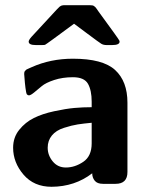

<svg xmlns="http://www.w3.org/2000/svg" viewBox="-20 -698 565 729"><path d="M29.8 -137.2Q29.8 -176.3 53 -205.1Q76.2 -233.9 108.6 -250Q141.1 -266.1 185.5 -275.6Q230 -285.2 262.5 -288.1Q294.9 -291 328.1 -291V-312Q328.1 -355 314 -379.9Q299.8 -404.8 256.8 -404.8Q217.8 -404.8 185.8 -394.3Q153.8 -383.8 138.4 -370.8Q123 -357.9 109.6 -346.9Q96.2 -335.9 89.8 -335.9L85.9 -336.9L82 -339.8Q79.1 -344.7 76.7 -364.3Q74.2 -383.8 73.2 -399.9L71.8 -417Q71.8 -421.9 72.5 -424.3Q73.2 -426.8 76.2 -429.9Q79.1 -433.1 80.6 -434.1Q82 -435.1 89.1 -438Q96.2 -440.9 100.1 -442.9Q171.9 -475.1 256.8 -475.1Q370.6 -475.1 417.2 -432.1Q463.9 -389.2 463.9 -308.1V-44.9Q463.9 0 418.9 0H371.1Q349.1 0 339.6 -12Q330.1 -23.9 330.1 -40Q264.2 10.7 175.8 11.2Q108.9 11.2 69.3 -34.9Q29.8 -81.1 29.8 -137.2ZM88.9 -540Q88.9 -545.9 99.4 -557.9Q109.9 -569.8 189.9 -655.8Q191.9 -657.7 195.1 -661.4Q198.2 -665 199.7 -666Q201.2 -667 203.1 -669.4Q205.1 -671.9 206.1 -672.4Q207 -672.9 209 -674.3Q210.9 -675.8 212.4 -676.3Q213.9 -676.8 216.6 -677.5Q219.2 -678.2 221.7 -678.2Q224.1 -678.2 227.1 -678.2H321.8Q327.6 -678.2 331.3 -677.5Q335 -676.8 337.9 -674.3Q340.8 -671.9 342.5 -670.4Q344.2 -668.9 347.7 -663.6Q351.1 -658.2 353 -655.8Q432.1 -547.9 433.1 -543.9Q434.1 -542 434.1 -540Q434.1 -526.9 405.8 -526.9H384.8Q372.6 -526.9 364.3 -532Q356 -537.1 311 -570.8Q281.2 -592.8 261.2 -607.9Q157.2 -530.8 150.9 -527.8Q147 -526.9 138.2 -526.9H116.2Q88.9 -526.9 88.9 -540ZM161.1 -137.2Q161.1 -108.4 180.2 -85.2Q199.2 -62 230 -62Q264.2 -62 296.1 -83.5Q328.1 -105 328.1 -153.8V-231.9Q297.4 -229 275.1 -225.6Q252.9 -222.2 222.9 -212.6Q192.9 -203.1 177 -183.6Q161.1 -164.1 161.1 -137.2Z"/></svg>

Font: CMU Sans Serif
Style: Bold
Weight: 700
Version: Version 0.7.0